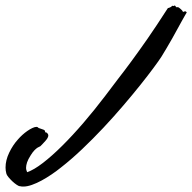

<svg xmlns="http://www.w3.org/2000/svg" viewBox="-444 -437 700 699"><path d="M-295.9 94.2Q-296.9 95.7 -299.8 96.7Q-302.7 97.7 -307.4 100.6Q-312 103.5 -318.4 109.9Q-324.7 116.2 -332 127.9Q-341.8 143.1 -345.5 154.3Q-349.1 165.5 -349.1 173.8Q-349.1 178.7 -347.9 182.4Q-346.7 186 -345.2 189.9Q-320.8 181.6 -287.8 156.2Q-254.9 130.9 -217.3 93.5Q-179.7 56.2 -139.6 9.5Q-99.6 -37.1 -61 -87.9Q-37.6 -119.6 -14.2 -149.7Q9.3 -179.7 35.6 -215.6Q62 -251.5 93.8 -297.1Q125.5 -342.8 166 -405.8Q167 -408.2 169.9 -408.2Q170.9 -408.2 174.8 -409.9Q178.7 -411.6 181.2 -414.1Q182.1 -416 184.1 -416Q185.1 -416 185.8 -415.5Q186.5 -415 188 -415L188.5 -415.5Q189 -415.5 189.2 -415.8Q189.5 -416 189.9 -416L191.9 -417Q193.4 -417 194.6 -414.8Q195.8 -412.6 199.2 -410.2Q200.2 -410.2 200.9 -410.6Q201.7 -411.1 203.1 -411.1Q205.6 -411.1 211.4 -406.2Q217.3 -401.4 219.2 -398.9Q220.7 -394 224.1 -394Q226.1 -394 227.1 -395Q228 -395 228 -395.5Q228 -396 229 -396Q231.4 -396 233.6 -394.3Q235.8 -392.6 235.8 -391.1L234.9 -390.1Q234.4 -389.6 230 -381.8Q225.6 -374 218.3 -361.1Q210.9 -348.1 201.9 -331.3Q192.9 -314.5 182.9 -296.9Q172.9 -279.3 162.8 -262.2Q152.8 -245.1 144 -231Q135.3 -217.3 115.2 -190.2Q95.2 -163.1 67.1 -127.9Q39.1 -92.8 4.6 -52.5Q-29.8 -12.2 -67.6 28.1Q-105.5 68.4 -145 106Q-184.6 143.6 -222.2 172.9Q-237.8 185.5 -255.9 197.8Q-273.9 210 -292.2 220Q-310.5 230 -327.9 236.1Q-345.2 242.2 -358.9 242.2Q-361.3 242.2 -364 242.2Q-366.7 242.2 -369.1 241.2H-371.1Q-375 241.2 -383.1 235.8Q-391.1 230.5 -399.2 222.9Q-407.2 215.3 -413.6 207.5Q-419.9 199.7 -420.9 194.8Q-423.8 184.6 -423.8 172.9Q-423.8 146.5 -410.6 118.9Q-397.5 91.3 -377.9 69.8Q-371.6 62.5 -362.8 54.4Q-354 46.4 -344.5 39.8Q-335 33.2 -326.2 29.1Q-317.4 24.9 -311 24.9Q-307.1 24.9 -305.7 27.1Q-304.2 29.3 -297.9 30.8Q-291 32.7 -285.4 35.2Q-279.8 37.6 -279.8 42Q-279.8 45.9 -277.8 44.9Q-275.9 43.9 -272 47.9Q-269.5 50.3 -268.8 52.5Q-268.1 54.7 -268.1 56.2Q-268.1 60.5 -271.2 65.9Q-274.4 71.3 -279.1 76.4Q-283.7 81.5 -288.3 86.4Q-293 91.3 -295.9 94.2Z"/></svg>

Font: Oregano
Style: Italic
Weight: 400
Italic angle: -12°
Designer: Astigmatic (AOETI)
Foundry: Astigmatic (AOETI)
Version: Version 1.000